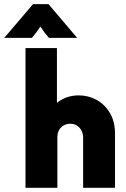

<svg xmlns="http://www.w3.org/2000/svg" viewBox="-82 -896 602 916"><path d="M39.6 0V-666.7H189.6V-405.6Q212.5 -423.6 238.5 -432.3Q264.6 -441 293.8 -441Q338.9 -441 378.1 -419.8Q417.4 -398.6 442 -357.6Q466.7 -316.7 466.7 -257.6V0H314.6V-238.9Q314.6 -257.6 306.9 -272.6Q299.3 -287.5 285.8 -296.5Q272.2 -305.6 253.5 -305.6Q236.8 -305.6 222.9 -298.3Q209 -291 200.3 -276.4Q191.7 -261.8 191.7 -239.6V0ZM-61.8 -715.3 75.7 -876.4H149.3L286.1 -715.3H151.4Q140.3 -727.8 130.2 -741.3Q120.1 -754.9 110.4 -769.4Q101.4 -754.9 91.3 -741.3Q81.2 -727.8 70.1 -715.3Z"/></svg>

Font: Afacad Flux ExtraBold
Style: Regular
Weight: 800
Designer: Kristian Moeller
Foundry: Dicotype
Version: Version 1.100